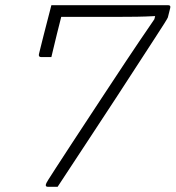

<svg xmlns="http://www.w3.org/2000/svg" viewBox="-20 -720 677 740"><path d="M202 0H165Q154 0 157 -10Q158 -14 166 -27Q174 -40 196.5 -74.5Q219 -109 262 -175Q305 -241 377 -350Q417 -411 465.5 -484Q514 -557 575 -646L578 -658Q540 -656 506.5 -655.5Q473 -655 436 -655H216Q208 -624 199.5 -589.5Q191 -555 185 -529.5Q179 -504 178 -500H139Q128 -500 130 -511Q131 -516 136 -535.5Q141 -555 147.5 -581.5Q154 -608 161 -634Q168 -660 172.5 -678.5Q177 -697 178 -700H628Q639 -700 636 -689L627 -653Q626 -648 575 -570Q524 -492 432 -350Q385 -278 327 -190Q269 -102 202 0Z"/></svg>

Font: Recursive Mn Lnr St Lt
Style: Italic
Weight: 300
Italic angle: -15°
Monospace: yes
Version: Version 1.079;hotconv 1.0.112;makeotfexe 2.5.65598; ttfautoh